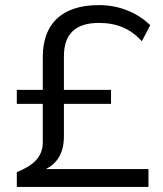

<svg xmlns="http://www.w3.org/2000/svg" viewBox="-20 -734 640 754"><path d="M46 -58V0H563V-70H160C204 -92 231 -132 231 -199V-326H416V-381H231V-513C231 -600 276 -644 368 -644C438 -644 492 -622 537 -572L570 -635C519 -685 447 -714 369 -714C221 -714 148 -639 148 -510V-381H46V-326H148V-175C148 -117 110 -84 46 -58Z"/></svg>

Font: Poppy and Pepper
Style: Regular
Weight: 400
Designer: Thy Ha
Foundry: Thy Ha
Version: Version 0.001;Glyphs 3.2 (3227)